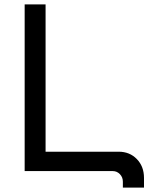

<svg xmlns="http://www.w3.org/2000/svg" viewBox="-20 -777 674 872"><path d="M519 -88Q569 -88 601.5 -54.5Q634 -21 634 31V75H538V48Q538 28 524.5 14Q511 0 492 0H92V-757H187V-88Z"/></svg>

Font: Montserrat arm
Style: Regular
Weight: 400
Designer: Julieta Ulanovsky
Foundry: Julieta Ulanovsky
Version: Version 6.000;PS 006.000;hotconv 1.0.88;makeotf.lib2.5.64775